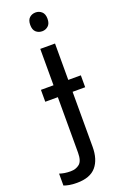

<svg xmlns="http://www.w3.org/2000/svg" viewBox="-238 -787 680 1076"><g transform="rotate(-20 101.5 -248.5)"><path d="M78 -681Q78 -710 93 -723.5Q108 -737 130 -737Q150 -737 165.5 -723.5Q181 -710 181 -681Q181 -652 165.5 -638.5Q150 -625 130 -625Q108 -625 93 -638.5Q78 -652 78 -681ZM22 240Q-4 240 -23 236.5Q-42 233 -55 228V157Q-40 162 -24 164.5Q-8 167 11 167Q43 167 64 149.5Q85 132 85 83V-248H10V-319H85V-536H173V-319H248V-248H173V80Q173 155 137 197.5Q101 240 22 240Z"/></g></svg>

Font: Noto Sans
Style: Regular
Weight: 400
Designer: Monotype Design Team
Foundry: Monotype Imaging Inc.
Version: Version 1.902